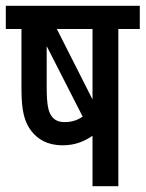

<svg xmlns="http://www.w3.org/2000/svg" viewBox="-20 -642 502 662"><path d="M462 -622H0V-542H54V-335C54 -257 65 -220 89 -189C110 -163 142 -141 196 -141C241 -141 273 -156 299 -174V0H388V-542H462ZM299 -542V-299L176 -542ZM159 -240C147 -256 141 -278 141 -343V-483L265 -240C248 -228 228 -221 203 -221C182 -221 168 -228 159 -240Z"/></svg>

Font: Noto Sans Devanagari UI ExtraCondensed Medium
Style: Regular
Weight: 500
Width: 2
Designer: Jelle Bosma - Monotype Design Team
Foundry: Monotype Imaging Inc.
Version: Version 2.003